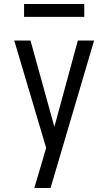

<svg xmlns="http://www.w3.org/2000/svg" viewBox="-20 -722 540 957"><path d="M151 215Q160 185 169 154.5Q178 124 187 94L210 15L51 -520H132L251 -90L368 -520H449L232 215ZM400 -638H100V-702H400Z"/></svg>

Font: Iosevka
Style: Regular
Weight: 400
Monospace: yes
Designer: Belleve Invis
Foundry: Belleve Invis
Version: Version 33.2.3; ttfautohint (v1.8.4)